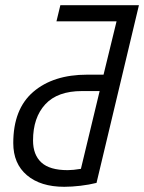

<svg xmlns="http://www.w3.org/2000/svg" viewBox="-20 -713 554 738"><path d="M227 5Q136 5 83.5 -39.5Q31 -84 31 -163Q31 -294 108 -360Q185 -426 315 -426H378L428 -631H197L212 -693H514L351 -10Q323 -3 289.5 1Q256 5 227 5ZM240 -59Q261 -59 291 -64L363 -363H295Q201 -363 154 -312Q107 -261 107 -173Q107 -118 139 -88.5Q171 -59 240 -59Z"/></svg>

Font: Ubuntu Sans Condensed
Style: Italic
Weight: 400
Width: 3
Italic angle: -13.5°
Designer: Dalton Maag Ltd
Foundry: Dalton Maag Ltd
Version: Version 1.006; ttfautohint (v1.8.4.7-5d5b)